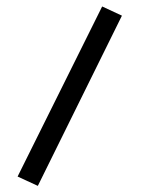

<svg xmlns="http://www.w3.org/2000/svg" viewBox="-20 -366 462 602"><path d="M300.3 -345.7 362.3 -316.9 98.6 216.8 35.2 187.5Z"/></svg>

Font: Vazirmatn RD UI FD
Style: Regular
Weight: 400
Designer: Saber Rastikerdar
Foundry: Saber Rastikerdar
Version: Version 33.003